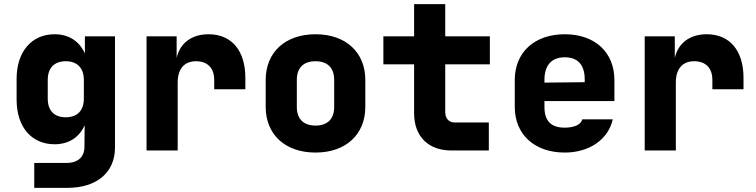

<svg xmlns="http://www.w3.org/2000/svg" viewBox="-20 -725 3640 925"><path d="M145 180H305C446 180 534 106 534 -14V-550H389V-467C363 -526 312 -560 243 -560C132 -560 60 -476 60 -345V-245C60 -113 132 -30 243 -30C311 -30 362 -63 388 -122L387 -40V-19C387 31 356 60 300 60H145ZM297 -160C241 -160 210 -192 210 -250V-340C210 -397 241 -430 297 -430C352 -430 384 -397 384 -340V-250C384 -192 352 -160 297 -160Z M686 0H836V-328C836 -393 868 -430 924 -430C980 -430 1012 -397 1012 -340V-295H1162V-350C1162 -481 1096 -560 985 -560C903 -560 847 -517 831 -446V-550H686Z M1500 10C1647 10 1740 -78 1740 -210V-340C1740 -472 1647 -560 1500 -560C1353 -560 1260 -472 1260 -340V-210C1260 -78 1353 10 1500 10ZM1500 -120C1442 -120 1410 -152 1410 -210V-340C1410 -398 1442 -430 1500 -430C1558 -430 1590 -398 1590 -340V-210C1590 -152 1558 -120 1500 -120Z M2155 0H2335V-135H2170C2141 -135 2125 -156 2125 -185V-415H2340V-550H2125V-705H1975V-550H1827V-415H1975V-180C1975 -68 2043 0 2155 0Z M2701 10C2820 10 2911 -54 2932 -150H2785C2779 -123 2743 -110 2701 -110C2636 -110 2603 -141 2603 -210V-238H2940V-340C2940 -472 2847 -560 2701 -560C2554 -560 2460 -472 2460 -340V-210C2460 -78 2554 10 2701 10ZM2603 -340C2603 -408 2635 -449 2701 -449C2766 -449 2797 -410 2797 -342V-329L2603 -327Z M3086 0H3236V-328C3236 -393 3268 -430 3324 -430C3380 -430 3412 -397 3412 -340V-295H3562V-350C3562 -481 3496 -560 3385 -560C3303 -560 3247 -517 3231 -446V-550H3086Z"/></svg>

Font: JetBrains Mono ExtraBold
Style: Regular
Weight: 800
Monospace: yes
Designer: Philipp Nurullin, Konstantin Bulenkov
Foundry: JetBrains
Version: Version 2.305